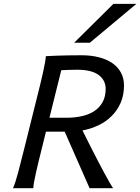

<svg xmlns="http://www.w3.org/2000/svg" viewBox="-20 -996 742 1016"><path d="M241.7 -373H334.5Q377.4 -373 415 -381.8Q452.6 -390.6 480 -408.9Q507.3 -427.2 523.2 -456.1Q539.1 -484.9 539.1 -525.4Q539.1 -571.8 501.7 -599.4Q464.4 -627 388.2 -627Q362.3 -627 343.3 -626.2Q324.2 -625.5 304.2 -624.5ZM200.7 -208Q191.9 -172.9 184.1 -141.1Q176.3 -109.4 170.4 -82.5Q164.6 -55.7 160.6 -34.7Q156.7 -13.7 156.2 0H48.8Q61.5 -28.8 75.9 -82.8Q90.3 -136.7 107.9 -208L175.3 -478.5Q184.1 -513.7 192.4 -547.1Q200.7 -580.6 207 -609.4Q213.4 -638.2 217.5 -661.1Q221.7 -684.1 222.7 -698.7Q245.1 -699.7 274.4 -701.2Q299.3 -702.1 334.2 -702.9Q369.1 -703.6 412.1 -703.6Q461.4 -703.6 502.7 -693.1Q543.9 -682.6 573.5 -662.6Q603 -642.6 619.6 -612.5Q636.2 -582.5 636.2 -543.9Q636.2 -493.2 618.7 -452.6Q601.1 -412.1 571 -382.1Q541 -352.1 501 -333Q460.9 -314 416.5 -305.7Q425.3 -287.6 439 -260.5Q452.6 -233.4 468.3 -202.6Q483.9 -171.9 500.5 -139.9Q517.1 -107.9 532.2 -80.1Q547.4 -52.2 559.6 -30.8Q571.8 -9.3 578.6 0H454.1L322.3 -299.3H223.1ZM701.7 -975.6 455.6 -770H372.6L580.1 -975.6Z"/></svg>

Font: Andika New Basic
Style: Italic
Weight: 400
Italic angle: -14°
Designer: Victor Gaultney, Annie Olsen, Julie Remington, Don Collingsworth, Eric Hays
Foundry: SIL International
Version: Version 5.500